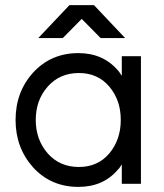

<svg xmlns="http://www.w3.org/2000/svg" viewBox="-20 -720 641 752"><path d="M130 -571H226L300 -646L374 -571H470L348 -700H252ZM457 -500V-423Q453 -428 450 -433.5Q447 -439 442 -444Q384 -512 287 -512Q180 -512 110 -436Q41 -360 41 -250Q41 -141 110 -64Q180 12 287 12Q385 12 442 -56Q447 -60 450 -65.5Q453 -71 457 -76V0H532V-500ZM289 -434Q363 -434 408 -381Q430 -355 441.5 -322.5Q453 -290 453 -250Q453 -211 441.5 -178Q430 -145 408 -119Q363 -66 289 -66Q214 -66 167 -119Q120 -173 120 -250Q120 -328 167 -381Q214 -434 289 -434Z"/></svg>

Font: Unageo
Style: Regular
Weight: 400
Designer: Richard Sepsi
Foundry: Richard Sepsi
Version: Version 2.000